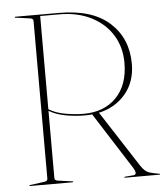

<svg xmlns="http://www.w3.org/2000/svg" viewBox="-51 -746 681 791"><g transform="rotate(-5 289.5 -350.0)"><path d="M503 -465Q503 -391 461 -341Q419 -291 350.5 -276L500.5 -44Q517 -18.5 536 -12.8Q555 -7 576 -4Q579 -4 579 -2Q579 0 576 0H434.5Q431.5 0 431.5 -2Q431.5 -4 434.5 -4L469.5 -7Q480 -8 479.5 -16.5Q479 -25 471.5 -37L322 -271.5Q308 -270 291.5 -270Q253 -270 213 -277.2Q173 -284.5 144 -302V-24Q144 -13.5 158 -12L217 -4Q220 -4 220 -2Q220 0 217 0H42Q39 0 39 -2Q39 -4 42 -4L101 -12Q115 -13.5 115 -24V-676Q115 -686.5 101 -688L42 -696Q39 -696 39 -698Q39 -700 42 -700H222.5Q360 -700 431.5 -635Q503 -570 503 -465ZM144 -694V-308.5Q173.5 -290.5 213.5 -283.8Q253.5 -277 287.5 -277Q372.5 -277 422.8 -328.8Q473 -380.5 473 -472Q473 -536.5 442.2 -586.5Q411.5 -636.5 355.2 -665.2Q299 -694 222.5 -694Z"/></g></svg>

Font: Fraunces 144pt S000 Thin
Style: Regular
Weight: 100
Version: Version 1.000; ttfautohint (v1.8.3)